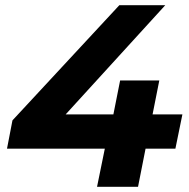

<svg xmlns="http://www.w3.org/2000/svg" viewBox="-20 -720 729 740"><path d="M656 -147H541L512 0H354L384 -147H7L28 -256L440 -700H617L233 -279H417L443 -410H594L568 -279H683Z"/></svg>

Font: Montserrat Alternates
Style: Bold Italic
Weight: 700
Italic angle: -11.3°
Designer: Julieta Ulanovsky
Foundry: Julieta Ulanovsky
Version: Version 7.200